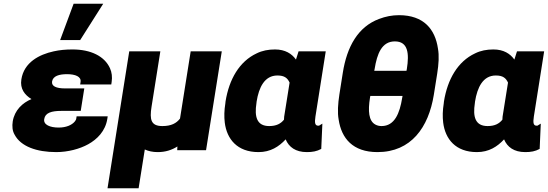

<svg xmlns="http://www.w3.org/2000/svg" viewBox="-20 -802 2925 1025"><path d="M48 -154C44 -128 46 -103 58 -83C91 -20 176 10 280 10C343 10 406 -7 451 -32C498 -58 543 -102 553 -168L555 -181H389L387 -168C386 -162 383 -159 379 -153C363 -134 333 -121 293 -121C247 -121 211 -136 216 -166C221 -200 255 -210 308 -210H411L430 -330H327C280 -330 254 -342 258 -367C263 -397 297 -406 338 -406C382 -406 415 -393 410 -364L408 -351H574L576 -364C580 -391 577 -416 567 -438C538 -502 465 -538 367 -538C331 -538 298 -535 267 -528C189 -511 108 -469 94 -378C86 -328 112 -295 148 -273C100 -253 58 -214 48 -154ZM301 -588H408L531 -782H373Z M554 203H720L753 -4C773 5 795 10 822 10C863 10 897 -1 927 -20L926 0H1080L1164 -528H998L941 -169C922 -144 894 -129 847 -129C786 -129 778 -163 789 -232L836 -528H670Z M1183 -250C1177 -213 1176 -179 1180 -147C1191 -60 1246 10 1360 10C1424 10 1469 -19 1505 -58C1522 -17 1558 10 1618 10C1648 10 1671 6 1695 -7L1701 -142L1683 -131H1679C1661 -131 1659 -147 1664 -180L1719 -528H1574L1560 -484C1538 -515 1503 -538 1448 -538C1413 -538 1380 -532 1350 -517C1258 -474 1203 -379 1184 -260ZM1349 -251 1350 -260C1362 -335 1392 -399 1461 -399C1499 -399 1515 -385 1526 -361L1497 -179C1496 -173 1497 -168 1496 -163C1479 -142 1456 -129 1417 -129C1350 -129 1338 -180 1349 -251Z M1792 -299C1784 -247 1781 -201 1788 -163C1803 -64 1863 10 1995 10C2175 10 2268 -122 2296 -296L2314 -409C2322 -460 2325 -505 2318 -543C2303 -646 2242 -721 2110 -721C2073 -721 2038 -714 2004 -701C1891 -659 1832 -553 1810 -413ZM1955 -279 1957 -290H2129L2127 -279C2114 -198 2087 -129 2017 -129C2004 -129 1993 -132 1984 -137C1948 -156 1944 -210 1955 -279ZM1978 -424 1980 -434C1993 -515 2018 -581 2088 -581C2159 -581 2165 -516 2152 -434L2150 -424Z M2349 -250C2343 -213 2342 -179 2346 -147C2357 -60 2412 10 2526 10C2590 10 2635 -19 2671 -58C2688 -17 2724 10 2784 10C2814 10 2837 6 2861 -7L2867 -142L2849 -131H2845C2827 -131 2825 -147 2830 -180L2885 -528H2740L2726 -484C2704 -515 2669 -538 2614 -538C2579 -538 2546 -532 2516 -517C2424 -474 2369 -379 2350 -260ZM2515 -251 2516 -260C2528 -335 2558 -399 2627 -399C2665 -399 2681 -385 2692 -361L2663 -179C2662 -173 2663 -168 2662 -163C2645 -142 2622 -129 2583 -129C2516 -129 2504 -180 2515 -251Z"/></svg>

Font: Asimov Pro
Style: UltObl
Weight: 900
Designer: Google
Version: Version 2.000980; 2014